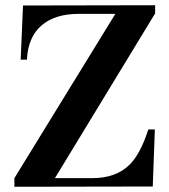

<svg xmlns="http://www.w3.org/2000/svg" viewBox="-20 -714 645 734"><path d="M573 -694V-661H572L190 -33H333Q424 -33 476 -85Q517 -126 547 -219H572L564 -1L35 0V-33L421 -661H281Q190 -661 138.5 -616.5Q87 -572 83 -486H59L68 -693Z"/></svg>

Font: GFS Didot Classic
Style: Regular
Weight: 400
Designer: George D. Matthiopoulos
Foundry: George D. Matthiopoulos
Version: Version 1.000